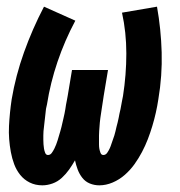

<svg xmlns="http://www.w3.org/2000/svg" viewBox="-20 -548 540 576"><path d="M278 8Q263 8 249.5 2.5Q236 -3 227 -14.5Q218 -26 213 -39.5Q208 -53 205 -67Q197 -53 187.5 -39.5Q178 -26 165.5 -14.5Q153 -3 137.5 2.5Q122 8 107 8Q86 8 69 -0.5Q52 -9 40.5 -23.5Q29 -38 22.5 -55.5Q16 -73 12.5 -92Q9 -111 7.5 -130.5Q6 -150 7 -170Q8 -190 10 -210Q12 -230 15 -250Q27 -321 52 -391Q77 -461 112 -528L206 -486Q174 -426 152.5 -362.5Q131 -299 121 -235Q119 -228 118 -221.5Q117 -215 116.5 -208Q116 -201 115 -194.5Q114 -188 113.5 -181.5Q113 -175 112 -168Q111 -161 110.5 -154.5Q110 -148 110 -141.5Q110 -135 110 -128.5Q110 -122 110.5 -115Q111 -108 112 -102Q113 -96 115.5 -89.5Q118 -83 124 -83Q131 -83 135.5 -89.5Q140 -96 143 -102Q146 -108 148.5 -114.5Q151 -121 153 -127.5Q155 -134 157 -141Q159 -148 161 -154.5Q163 -161 164.5 -167.5Q166 -174 167.5 -180.5Q169 -187 170.5 -193.5Q172 -200 173.5 -207Q175 -214 176 -220.5Q177 -227 178 -233.5Q179 -240 180.5 -246.5Q182 -253 183 -260L196 -338H304L291 -260Q290 -253 289 -246.5Q288 -240 287 -233.5Q286 -227 285 -220.5Q284 -214 283 -207Q282 -200 281 -193.5Q280 -187 279.5 -180.5Q279 -174 278.5 -167.5Q278 -161 277.5 -154.5Q277 -148 277 -141.5Q277 -135 277 -128Q277 -121 277 -114.5Q277 -108 278 -102Q279 -96 281.5 -89.5Q284 -83 290 -83Q297 -83 301.5 -89.5Q306 -96 309 -102.5Q312 -109 314 -115.5Q316 -122 318.5 -128.5Q321 -135 323 -141.5Q325 -148 326.5 -154.5Q328 -161 329.5 -167.5Q331 -174 333 -181Q335 -188 336 -194.5Q337 -201 338.5 -207.5Q340 -214 341.5 -220.5Q343 -227 344 -234Q345 -241 346.5 -247.5Q348 -254 349 -260Q359 -324 359 -387.5Q359 -451 346 -510L451 -528Q463 -461 465 -391Q467 -321 455 -250Q452 -230 447.5 -210Q443 -190 437 -170Q431 -150 423.5 -130.5Q416 -111 406 -92Q396 -73 383.5 -55.5Q371 -38 354.5 -23.5Q338 -9 318 -0.5Q298 8 278 8Z"/></svg>

Font: Iosevka SS04 Extrabold Oblique
Style: Regular
Weight: 800
Italic angle: -9°
Monospace: yes
Designer: Belleve Invis
Foundry: Belleve Invis
Version: Version 19.0.0; ttfautohint (v1.8.4)